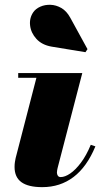

<svg xmlns="http://www.w3.org/2000/svg" viewBox="-20 -761 422 791"><path d="M154 10Q96.5 10 68.2 -10.5Q40 -31 40 -73Q40 -84.5 41.5 -94Q43 -103.5 44.5 -110L130 -440.5H55V-460H319L217.5 -69.5Q216.5 -65.5 215.5 -60Q214.5 -54.5 214.5 -50Q214.5 -43 218.2 -37.2Q222 -31.5 230 -31.5Q247.5 -31.5 269.2 -46.2Q291 -61 313.2 -90.5Q335.5 -120 354 -164.5L373 -158Q338 -73.5 283 -31.8Q228 10 154 10ZM332 -546 192 -569Q152.5 -576 130 -600.8Q107.5 -625.5 104 -656Q100.5 -686.5 117 -710.5Q127 -725 146 -733.5Q165 -742 188 -741.2Q211 -740.5 232.8 -728Q254.5 -715.5 269.5 -688L340.5 -558.5Z"/></svg>

Font: Bodoni Moda Black
Style: Italic
Weight: 900
Italic angle: -13°
Version: Version 2.005